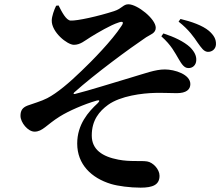

<svg xmlns="http://www.w3.org/2000/svg" viewBox="-20 -809 1040 893"><path d="M946.2 -567.8C966.2 -567.1 983 -580.6 984.4 -601.5C985.9 -627.1 973.9 -646.1 951.5 -665.7C922 -690.5 870.6 -708.6 819.5 -720.8L810.6 -708.4C859.4 -670.2 882.5 -635.1 899.2 -610.5C917.1 -585.8 927.5 -569.3 946.2 -567.8ZM854.8 -492.5C876.3 -491.1 892.1 -506.8 892.8 -528.4C894.2 -548.8 884.7 -568.6 863.8 -589.6C835 -616.2 789.3 -637.6 740 -653.5L730.4 -640.1C778 -597.5 792.6 -565.1 811.5 -533.6C825.4 -509.8 836.9 -493.2 854.8 -492.5ZM634 63.8C691 63.8 722 50.4 722 8.5C722 -21.8 691.8 -53.6 664.7 -58.1C634.6 -62.8 584.9 -55.8 530.4 -66.5C455.6 -80.7 407.1 -113.3 406.8 -178.1C406.5 -250.6 442.5 -291.9 482.3 -321.1C540.7 -363.5 643 -375.6 701.5 -376.9C740.4 -377.7 776.7 -375.7 801.8 -375.7C846.3 -375.7 865.3 -392.5 865.3 -417.9C865.3 -462.9 793 -486 746.6 -486C701.5 -486 655.3 -467.6 583.3 -446.5C515.3 -426.6 393.4 -387.9 327.8 -371.7C322.1 -370.7 320.1 -374 324.8 -378.7C421.5 -465.3 581.6 -583 659.7 -635.6C678.9 -648.3 704.4 -654.3 704.4 -679.9C704.4 -721.1 618.8 -789.1 577.2 -789.1C552.7 -789.1 548.3 -769.4 510.5 -757.2C435.9 -733.1 339.4 -711.8 308.7 -713.3C287.5 -714 267.1 -754.5 252.5 -783.6L241.1 -782.3C231.8 -764.1 220.9 -732.5 220.7 -714.2C219.1 -660 292.5 -600.6 323.7 -600.6C353.5 -600.6 372.8 -618.9 401.8 -636.9C435 -657.3 494.4 -692.4 530.4 -703.9C551.6 -711.8 557.8 -706.6 544.5 -687.6C501.6 -621.2 406.5 -524 359.4 -479.5C302.9 -424.5 245.4 -375.9 199.6 -352.3C173.5 -338.6 131.8 -326.7 108.3 -318C83.8 -308.6 75.3 -294.2 75.3 -270.2C75.3 -239.1 109.9 -196.7 140.7 -196.7C178.1 -196.7 195.8 -228.4 258.1 -267.2C299.4 -293.1 370.9 -324.2 428.7 -340.9C443.7 -345.4 445.7 -339.9 434.5 -329C391 -289 339.1 -230.4 339.1 -141.4C339.1 -44.6 404.8 18.9 496.4 46.7C528.6 56.4 584.4 63.8 634 63.8Z"/></svg>

Font: Source Han Serif TW VF
Style: Regular
Weight: 250
Designer: Ryoko NISHIZUKA 西塚涼子 (kana & ideographs); Frank Grießhammer (Latin, Greek & Cyrillic); Wenlong ZHANG 张文龙 (bopomofo); San
Foundry: Adobe
Version: Version 2.002;hotconv 1.1.0;makeotfexe 2.6.0